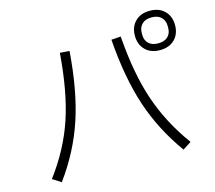

<svg xmlns="http://www.w3.org/2000/svg" viewBox="-113 -964 1226 1094"><g transform="rotate(-15 500.0 -417.0)"><path d="M739 -708Q739 -760 771 -792Q803 -824 857 -824Q912 -824 944 -792Q976 -760 976 -708Q976 -656 944 -624Q912 -592 857 -592Q803 -592 771 -624Q739 -656 739 -708ZM934 -702V-714Q934 -746 914 -765.5Q894 -785 857 -785Q821 -785 801 -765.5Q781 -746 781 -714V-702Q781 -670 801 -651Q821 -632 857 -632Q894 -632 914 -651Q934 -670 934 -702ZM71 -42Q179 -186 231.5 -343Q284 -500 301 -725L357 -721Q340 -491 285 -325Q230 -159 121 -10ZM660 -725Q676 -504 729.5 -345.5Q783 -187 889 -42L839 -10Q731 -160 676 -326Q621 -492 604 -721Z"/></g></svg>

Font: IBM Plex Sans JP Light
Style: Regular
Weight: 300
Designer: Mike Abbink; Paul van der Laan; Pieter van Rosmalen; Wujin Sim; Yejin Wi; Jinhee Kim; Boomi Park; Yona Kim; Kichan Ma
Foundry: Sandoll Inc.
Version: Version 1.002